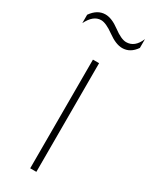

<svg xmlns="http://www.w3.org/2000/svg" viewBox="-217 -767 643 811"><g transform="rotate(30 104.5 -361.0)"><path d="M119 0H89V-530H119ZM171 -634Q140 -634 100 -663Q60 -692 36 -692Q-2 -692 -27 -641V-682Q1 -722 40 -722Q71 -722 110 -693Q149 -664 173 -664Q215 -664 236 -715V-672Q210 -634 171 -634Z"/></g></svg>

Font: Roundo ExtraLight
Style: Regular
Weight: 250
Designer: Namrata Goyal (Gurmukhi), Shiva Nallaperumal (Latin)
Foundry: Indian Type Foundry
Version: Version 1.000;PS 1.0;hotconv 1.0.88;makeotf.lib2.5.647800